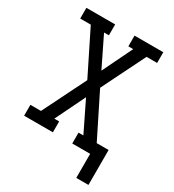

<svg xmlns="http://www.w3.org/2000/svg" viewBox="-212 -852 1024 1133"><g transform="rotate(30 300.0 -285.5)"><path d="M571 164H488V0H366V-74H399L300 -277L201 -74H234V0H38V-74H110L256 -368L110 -662H38V-735H234V-661H201L263 -534L300 -458L399 -662H366V-735H562V-662H490L344 -367L490 -74H571Z"/></g></svg>

Font: Iosevka Slab Extended
Style: Regular
Weight: 400
Width: 7
Monospace: yes
Designer: Belleve Invis
Foundry: Belleve Invis
Version: Version 11.1.1; ttfautohint (v1.8.3)